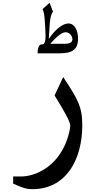

<svg xmlns="http://www.w3.org/2000/svg" viewBox="-20 -982 740 1358"><path d="M532 -708C532 -764 509 -816 464 -816C422 -816 369 -772 325 -706C331 -773 328 -870 355 -899L331 -962L281 -918C296 -892 299 -816 302 -735C303 -703 300 -684 289 -670C283 -668 277 -668 273 -668C263 -668 246 -656 246 -605H406C487 -605 532 -630 532 -708ZM444 -754C470 -754 492 -730 492 -705C492 -679 470 -672 430 -672H335C373 -714 413 -754 444 -754ZM427 -437 366 -307C432 -200 477 -122 477 -93C477 -71 452 99 317 199C246 252 172 266 134 266H73V317C152 353 180 356 209 356C448 356 562 147 562 -97C562 -228 529 -282 427 -437Z"/></svg>

Font: Kawkab Mono
Style: Bold
Weight: 700
Monospace: yes
Designer: Abdullah Arif
Foundry: Abdullah Arif
Version: Version 1.000;PS 000.500;hotconv 1.0.88;makeotf.lib2.5.64775